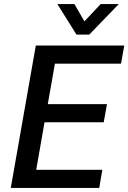

<svg xmlns="http://www.w3.org/2000/svg" viewBox="-20 -924 631 944"><path d="M156 -700H591L575 -611H250L215 -412H506L490 -323H199L158 -89H483L468 0H33ZM262 -904H346L395 -819L475 -904H564L419 -754H356Z"/></svg>

Font: Sarabun Medium
Style: Italic
Weight: 500
Italic angle: -10°
Designer: Suppakit Chalermlarp | Katatrad Co.,Ltd.
Foundry: Cadson Demak Co.,Ltd.
Version: Version 1.000; ttfautohint (v1.6)